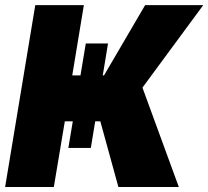

<svg xmlns="http://www.w3.org/2000/svg" viewBox="-20 -748 833 768"><path d="M323.2 -574.2H412.1L343.3 -156.2H253.4ZM0.5 0 121.1 -727.5H315.4L269 -446.3H396L560.5 -727.5H793L549.8 -397.5L695.3 0H453.6L381.3 -262.7H239.3L195.3 0Z"/></svg>

Font: Inter 18pt Black
Style: Italic
Weight: 900
Italic angle: -9.3988°
Designer: Rasmus Andersson
Foundry: rsms
Version: Version 4.001;git-66647c0bb